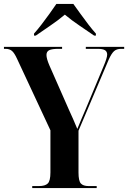

<svg xmlns="http://www.w3.org/2000/svg" viewBox="-20 -951 648 971"><path d="M143 0V-10H177Q208 -10 221.5 -23Q235 -36 235 -79V-292L67 -652Q53 -683 40.5 -693.5Q28 -704 8 -704H0V-714H294V-704H276Q242 -704 228.5 -697Q215 -690 215 -673Q215 -655 229 -622L329 -395Q340 -371 350 -348.5Q360 -326 371 -299Q380 -322 391 -347Q402 -372 412 -396L503 -614Q522 -658 522 -675Q522 -690 511 -697Q500 -704 474 -704H414V-714H608V-704H593Q570 -704 557 -692.5Q544 -681 530 -650L377 -290V-79Q377 -36 389 -23Q401 -10 428 -10H469V0ZM152 -781Q169 -800 189.5 -826.5Q210 -853 230 -881Q250 -909 265 -931H351Q367 -909 387 -881Q407 -853 427.5 -826.5Q448 -800 465 -781V-771H456Q426 -792 383.5 -820.5Q341 -849 308 -877Q275 -849 233 -820.5Q191 -792 161 -771H152Z"/></svg>

Font: Noto Serif Display Condensed
Style: Bold
Weight: 700
Width: 3
Designer: Monotype Design Team
Foundry: Monotype Imaging Inc.
Version: Version 2.009